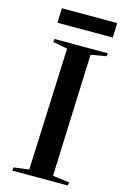

<svg xmlns="http://www.w3.org/2000/svg" viewBox="-134 -956 651 1015"><g transform="rotate(15 191.5 -448.5)"><path d="M155 -698 75 -713 78 -730H369L367 -713L283 -699L257 -29L348 -18L346 0H42L44 -18L127 -29ZM73 -897H376L373 -817H70Z"/></g></svg>

Font: Literata 72pt SemiBold
Style: Italic
Weight: 600
Italic angle: -2°
Designer: Latin by Veronika Burian and Jose Scaglione. Greek by Irene Vlachou. Cyrillic by Vera Evstafieva
Foundry: TypeTogether
Version: Version 3.002